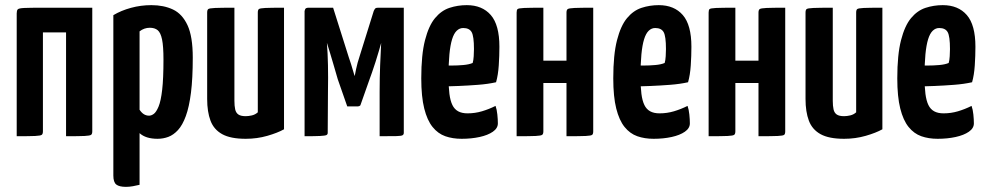

<svg xmlns="http://www.w3.org/2000/svg" viewBox="-20 -530 3837 747"><path d="M45 0V-478Q45 -489 49 -493.5Q53 -498 74.5 -499Q96 -500 147 -500H339V-19Q339 -9 334.5 -5.5Q330 -2 309 -1Q288 0 237 0V-404H147V-19Q147 -9 142.5 -5.5Q138 -2 117 -1Q96 0 45 0Z M470 197Q444 197 432.5 188Q421 179 421 153V-471Q451 -489 489.5 -499.5Q528 -510 569 -510Q617 -510 653 -493Q689 -476 709.5 -432Q730 -388 730 -306Q730 -225 723 -169.5Q716 -114 703 -78.5Q690 -43 672.5 -24Q655 -5 635 2.5Q615 10 593 10Q570 10 552.5 4.5Q535 -1 523 -12V189Q511 192 497 194.5Q483 197 470 197ZM560 -80Q569 -80 578.5 -87Q588 -94 597 -115.5Q606 -137 611 -181Q616 -225 616 -298Q616 -350 610.5 -376.5Q605 -403 593.5 -412.5Q582 -422 563 -422Q541 -422 523 -408V-103Q531 -91 540 -85.5Q549 -80 560 -80Z M936 10Q877 10 844.5 -8Q812 -26 799 -60.5Q786 -95 786 -145V-481Q786 -491 790 -494.5Q794 -498 816.5 -499Q839 -500 892 -500V-138Q892 -118 895 -104.5Q898 -91 907.5 -84.5Q917 -78 936 -78Q947 -78 960 -81Q973 -84 983 -93V-481Q983 -491 987 -494.5Q991 -498 1012 -499Q1033 -500 1085 -500V-27Q1060 -13 1020 -1.5Q980 10 936 10Z M1165 0V-487Q1165 -487 1167 -493.5Q1169 -500 1181 -500H1276L1337 -307Q1342 -293 1346 -280Q1350 -267 1353 -256.5Q1356 -246 1358 -240Q1360 -234 1360 -234Q1361 -239 1365.5 -261.5Q1370 -284 1380 -314L1434 -487Q1437 -494 1440 -497Q1443 -500 1451 -500H1551V-13Q1551 -7 1546.5 -4Q1542 -1 1522.5 -0.5Q1503 0 1457 0V-173Q1457 -228 1459 -276.5Q1461 -325 1463 -363Q1460 -352 1454 -331.5Q1448 -311 1441 -289Q1434 -267 1427.5 -248.5Q1421 -230 1418 -222L1382 -120Q1378 -116 1372 -116H1331L1294 -222Q1292 -229 1287.5 -244.5Q1283 -260 1277 -280.5Q1271 -301 1264.5 -322.5Q1258 -344 1252 -363Q1252 -363 1252 -362Q1252 -361 1252 -361Q1255 -324 1256 -276.5Q1257 -229 1256 -175L1255 -13Q1255 -7 1250 -4.5Q1245 -2 1225.5 -1Q1206 0 1165 0Z M1776 10Q1741 10 1712.5 0Q1684 -10 1663 -36Q1642 -62 1630.5 -108Q1619 -154 1619 -225Q1619 -317 1633.5 -373.5Q1648 -430 1672.5 -459.5Q1697 -489 1729 -499.5Q1761 -510 1796 -510Q1856 -510 1889.5 -471.5Q1923 -433 1923 -348Q1923 -313 1920.5 -275.5Q1918 -238 1910 -210Q1879 -203 1840 -200Q1801 -197 1764 -195.5Q1727 -194 1703.5 -194Q1680 -194 1680 -194L1681 -276Q1681 -276 1697 -275.5Q1713 -275 1736.5 -275Q1760 -275 1782.5 -277Q1805 -279 1819 -285Q1822 -295 1823 -311Q1824 -327 1824 -339Q1824 -389 1815 -405Q1806 -421 1782 -421Q1768 -421 1757 -410.5Q1746 -400 1739 -377.5Q1732 -355 1728.5 -319Q1725 -283 1725 -231Q1725 -192 1728.5 -165Q1732 -138 1740 -121.5Q1748 -105 1762.5 -97Q1777 -89 1799 -89Q1828 -89 1855 -97Q1882 -105 1908 -118Q1913 -104 1915 -84.5Q1917 -65 1917 -50Q1917 -31 1897.5 -17.5Q1878 -4 1846 3Q1814 10 1776 10Z M1990 0V-481Q1990 -491 1993.5 -494.5Q1997 -498 2019 -499Q2041 -500 2094 -500V-294H2184V-481Q2184 -491 2188.5 -494.5Q2193 -498 2215 -499Q2237 -500 2288 -500V-19Q2288 -9 2284 -5.5Q2280 -2 2259 -1Q2238 0 2184 0V-207H2094V-19Q2094 -9 2089.5 -5.5Q2085 -2 2064 -1Q2043 0 1990 0Z M2523 10Q2488 10 2459.5 0Q2431 -10 2410 -36Q2389 -62 2377.5 -108Q2366 -154 2366 -225Q2366 -317 2380.5 -373.5Q2395 -430 2419.5 -459.5Q2444 -489 2476 -499.5Q2508 -510 2543 -510Q2603 -510 2636.5 -471.5Q2670 -433 2670 -348Q2670 -313 2667.5 -275.5Q2665 -238 2657 -210Q2626 -203 2587 -200Q2548 -197 2511 -195.5Q2474 -194 2450.5 -194Q2427 -194 2427 -194L2428 -276Q2428 -276 2444 -275.5Q2460 -275 2483.5 -275Q2507 -275 2529.5 -277Q2552 -279 2566 -285Q2569 -295 2570 -311Q2571 -327 2571 -339Q2571 -389 2562 -405Q2553 -421 2529 -421Q2515 -421 2504 -410.5Q2493 -400 2486 -377.5Q2479 -355 2475.5 -319Q2472 -283 2472 -231Q2472 -192 2475.5 -165Q2479 -138 2487 -121.5Q2495 -105 2509.5 -97Q2524 -89 2546 -89Q2575 -89 2602 -97Q2629 -105 2655 -118Q2660 -104 2662 -84.5Q2664 -65 2664 -50Q2664 -31 2644.5 -17.5Q2625 -4 2593 3Q2561 10 2523 10Z M2737 0V-481Q2737 -491 2740.5 -494.5Q2744 -498 2766 -499Q2788 -500 2841 -500V-294H2931V-481Q2931 -491 2935.5 -494.5Q2940 -498 2962 -499Q2984 -500 3035 -500V-19Q3035 -9 3031 -5.5Q3027 -2 3006 -1Q2985 0 2931 0V-207H2841V-19Q2841 -9 2836.5 -5.5Q2832 -2 2811 -1Q2790 0 2737 0Z M3264 10Q3205 10 3172.5 -8Q3140 -26 3127 -60.5Q3114 -95 3114 -145V-481Q3114 -491 3118 -494.5Q3122 -498 3144.5 -499Q3167 -500 3220 -500V-138Q3220 -118 3223 -104.5Q3226 -91 3235.5 -84.5Q3245 -78 3264 -78Q3275 -78 3288 -81Q3301 -84 3311 -93V-481Q3311 -491 3315 -494.5Q3319 -498 3340 -499Q3361 -500 3413 -500V-27Q3388 -13 3348 -1.5Q3308 10 3264 10Z M3628 10Q3593 10 3564.5 0Q3536 -10 3515 -36Q3494 -62 3482.5 -108Q3471 -154 3471 -225Q3471 -317 3485.5 -373.5Q3500 -430 3524.5 -459.5Q3549 -489 3581 -499.5Q3613 -510 3648 -510Q3708 -510 3741.5 -471.5Q3775 -433 3775 -348Q3775 -313 3772.5 -275.5Q3770 -238 3762 -210Q3731 -203 3692 -200Q3653 -197 3616 -195.5Q3579 -194 3555.5 -194Q3532 -194 3532 -194L3533 -276Q3533 -276 3549 -275.5Q3565 -275 3588.5 -275Q3612 -275 3634.5 -277Q3657 -279 3671 -285Q3674 -295 3675 -311Q3676 -327 3676 -339Q3676 -389 3667 -405Q3658 -421 3634 -421Q3620 -421 3609 -410.5Q3598 -400 3591 -377.5Q3584 -355 3580.5 -319Q3577 -283 3577 -231Q3577 -192 3580.5 -165Q3584 -138 3592 -121.5Q3600 -105 3614.5 -97Q3629 -89 3651 -89Q3680 -89 3707 -97Q3734 -105 3760 -118Q3765 -104 3767 -84.5Q3769 -65 3769 -50Q3769 -31 3749.5 -17.5Q3730 -4 3698 3Q3666 10 3628 10Z"/></svg>

Font: Yanone Kaffeesatz SemiBold
Style: Regular
Weight: 600
Designer: Yanone (Cyrillic: Daniel Pouzeot, Huerta Tipografica, and Cyreal)
Foundry: Yanone
Version: Version 2.003